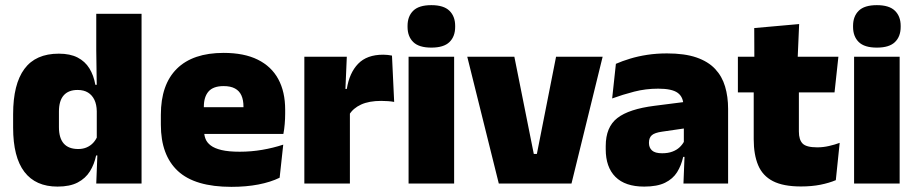

<svg xmlns="http://www.w3.org/2000/svg" viewBox="-20 -713 3561 746"><path d="M203.5 12Q118.5 12 74.8 -45.2Q31 -102.5 31 -217V-269.5Q31 -386 74.8 -445.2Q118.5 -504.5 208.5 -504.5Q252.5 -504.5 281.5 -489.5Q310.5 -474.5 327.2 -447.5Q344 -420.5 350.5 -383.5H396L356 -281Q355.5 -307 346.8 -325.2Q338 -343.5 321.8 -353.5Q305.5 -363.5 281.5 -363.5Q246 -363.5 227.5 -342.5Q209 -321.5 209 -279.5V-219Q209 -176.5 227.8 -155.2Q246.5 -134 284 -134Q302.5 -134 317.2 -140.5Q332 -147 342.5 -158.5Q353 -170 359 -185L402.5 -109H353.5Q346.5 -75 329.5 -47.5Q312.5 -20 282 -4Q251.5 12 203.5 12ZM530 0H354L359 -128.5L356 -153V-350V-372.5L354 -517V-659.5H530Z M879 13Q737.5 13 671.2 -48.5Q605 -110 605 -228.5V-267Q605 -384.5 667.2 -446Q729.5 -507.5 849 -507.5Q928.5 -507.5 981.5 -481.2Q1034.5 -455 1061.2 -405.8Q1088 -356.5 1088 -287V-271.5Q1088 -251.5 1086.2 -230.8Q1084.5 -210 1081 -192.5H922.5Q924.5 -223 925.2 -250Q926 -277 926 -298.5Q926 -324.5 918 -342.2Q910 -360 893 -369.2Q876 -378.5 849 -378.5Q808.5 -378.5 790.2 -357.5Q772 -336.5 772 -298V-253.5L773 -234.5V-203.5Q773 -188 778.5 -173.5Q784 -159 798.8 -147.8Q813.5 -136.5 840.8 -130Q868 -123.5 911.5 -123.5Q956 -123.5 998.5 -130.8Q1041 -138 1080.5 -151L1066.5 -22.5Q1032 -5.5 984.2 3.8Q936.5 13 879 13ZM1045.5 -192.5H698.5V-296.5H1045.5Z M1337 -267.5 1286 -367.5H1327.5Q1337.5 -430 1371.5 -465.2Q1405.5 -500.5 1469 -500.5Q1478.5 -500.5 1486.8 -499.5Q1495 -498.5 1503 -497L1511.5 -317Q1501.5 -319 1487.8 -320Q1474 -321 1461 -321Q1414 -321 1383 -306.8Q1352 -292.5 1337 -267.5ZM1339.5 0H1162.5V-492.5H1327.5L1320.5 -329.5H1339.5Z M1744.5 0H1567.5V-492.5H1744.5ZM1656 -528Q1607.5 -528 1585.5 -549.8Q1563.5 -571.5 1563.5 -608.5V-612.5Q1563.5 -649.5 1585.5 -671.2Q1607.5 -693 1656 -693Q1704 -693 1726.2 -671.2Q1748.5 -649.5 1748.5 -612.5V-608.5Q1748.5 -571 1726.2 -549.5Q1704 -528 1656 -528Z M2054 -115H2066L2140.5 -492.5H2321.5L2200.5 0H1918L1795.5 -492.5H1978.5Z M2809 0H2635.5L2640.5 -126L2637 -130.5V-283.5L2635.5 -301.5Q2635.5 -336 2613.2 -352.2Q2591 -368.5 2537.5 -368.5Q2489 -368.5 2444.2 -357Q2399.5 -345.5 2358.5 -330.5L2373 -465Q2398 -476 2428.5 -485.2Q2459 -494.5 2495 -500Q2531 -505.5 2571.5 -505.5Q2640 -505.5 2685.8 -489.8Q2731.5 -474 2758.5 -445.2Q2785.5 -416.5 2797.2 -377Q2809 -337.5 2809 -290ZM2483 12Q2409 12 2371.2 -25.8Q2333.5 -63.5 2333.5 -133V-145.5Q2333.5 -219.5 2378.8 -254.5Q2424 -289.5 2523.5 -302L2649 -318L2659.5 -217L2553 -201.5Q2524 -197.5 2512.8 -187.8Q2501.5 -178 2501.5 -159V-157Q2501.5 -139.5 2513.2 -128.5Q2525 -117.5 2552.5 -117.5Q2575.5 -117.5 2592.2 -123.8Q2609 -130 2620.2 -140.5Q2631.5 -151 2638 -163.5L2663 -103.5H2634.5Q2627 -70 2610.8 -44Q2594.5 -18 2564 -3Q2533.5 12 2483 12Z M3092 11.5Q3023.5 11.5 2983.2 -9.2Q2943 -30 2925.8 -71Q2908.5 -112 2908.5 -172V-436H3084V-202Q3084 -170 3098.5 -155.2Q3113 -140.5 3155.5 -140.5Q3178.5 -140.5 3201.2 -145.8Q3224 -151 3242.5 -158L3227.5 -13Q3201.5 -2 3167.5 4.8Q3133.5 11.5 3092 11.5ZM3222.5 -354H2847V-492.5H3237.5ZM3079 -480.5H2911L2910.5 -604L3085 -619.5Z M3475.5 0H3298.5V-492.5H3475.5ZM3387 -528Q3338.5 -528 3316.5 -549.8Q3294.5 -571.5 3294.5 -608.5V-612.5Q3294.5 -649.5 3316.5 -671.2Q3338.5 -693 3387 -693Q3435 -693 3457.2 -671.2Q3479.5 -649.5 3479.5 -612.5V-608.5Q3479.5 -571 3457.2 -549.5Q3435 -528 3387 -528Z"/></svg>

Font: Anek Kannada Medium ExtraBold
Style: Regular
Weight: 800
Version: Version 1.003